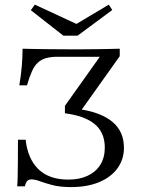

<svg xmlns="http://www.w3.org/2000/svg" viewBox="-20 -776 593 808"><path d="M279 11.3Q232.3 11.3 200.4 2.8Q168.5 -5.6 148 -13.3Q127.4 -21 112.1 -21Q101.6 -21 95.2 -14.9Q88.7 -8.9 84.7 8.1H52.4Q54 -9.7 54.4 -33.9Q54.8 -58.1 55.2 -95.2Q55.6 -132.3 55.6 -187.9H87.9Q96.8 -107.3 141.9 -63.7Q187.1 -20.2 267.7 -20.2Q314.5 -20.2 348.8 -36.3Q383.1 -52.4 402 -82.3Q421 -112.1 421 -154.8Q421 -218.5 378.6 -253.6Q336.3 -288.7 253.2 -299.2V-330.6L400 -537.1H221.8Q195.2 -537.1 175.4 -531.9Q155.6 -526.6 140.7 -513.7Q125.8 -500.8 114.9 -477Q104 -453.2 93.5 -416.9H61.3Q68.5 -459.7 71.8 -498Q75 -536.3 75 -571Q96.8 -570.2 125.4 -569.8Q154 -569.4 189.9 -569Q225.8 -568.5 269.4 -568.5Q300 -568.5 328.2 -568.5Q356.5 -568.5 382.3 -569Q408.1 -569.4 433.5 -569.8Q458.9 -570.2 483.9 -571V-539.5L316.9 -304.8V-316.1Q407.3 -302.4 454.4 -262.1Q501.6 -221.8 501.6 -154Q501.6 -105.6 474.6 -68.1Q447.6 -30.6 397.6 -9.7Q347.6 11.3 279 11.3ZM437.9 -756.5 452.4 -733.9 306.5 -625.8H246.8L109.7 -733.1L126.6 -756.5L325 -664.5L286.3 -666.1Z"/></svg>

Font: Playfair 12pt Light
Style: Regular
Weight: 300
Designer: Claus Eggers Sørensen
Foundry: Claus Eggers Sørensen
Version: Version 2.000;gftools[0.9.28]